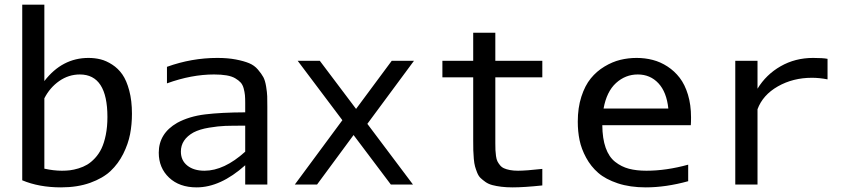

<svg xmlns="http://www.w3.org/2000/svg" viewBox="-20 -790 3638 822"><path d="M544.9 -303.2Q544.9 -257.3 536.9 -215.6Q528.8 -173.8 507.6 -131.3Q486.3 -88.9 453.4 -57.9Q420.4 -26.9 366 -7.3Q311.5 12.2 241.2 12.2Q147.5 12.2 75.2 -18.1V-770H169.9V-442.9Q246.1 -542 358.9 -542Q386.2 -542 410.6 -535.9Q435.1 -529.8 460.4 -513.4Q485.8 -497.1 503.9 -471.2Q522 -445.3 533.4 -402.1Q544.9 -358.9 544.9 -303.2ZM245.1 -59.1Q263.2 -59.1 279.5 -61Q295.9 -63 316.2 -69.1Q336.4 -75.2 353.3 -85.2Q370.1 -95.2 386.7 -113Q403.3 -130.9 414.6 -154.3Q425.8 -177.7 432.9 -212.4Q439.9 -247.1 439.9 -289.1Q439.9 -471.2 321.8 -471.2Q273.9 -471.2 233.6 -443.1Q193.4 -415 169.9 -369.1V-67.9Q210 -59.1 245.1 -59.1Z M910.6 -542Q955.1 -542 989.5 -535.4Q1023.9 -528.8 1046.4 -519.5Q1068.8 -510.3 1084.2 -492.2Q1099.6 -474.1 1107.4 -459.7Q1115.2 -445.3 1119.4 -419.4Q1123.5 -393.6 1124 -377.9Q1124.5 -362.3 1124.5 -333V0H1029.8V-82.5Q923.8 12.2 821.8 12.2Q748 12.2 703.9 -29.5Q659.7 -71.3 659.7 -136.2Q659.7 -218.8 738.8 -264.2Q790 -292 858.4 -300.3Q926.8 -308.6 1029.8 -309.1V-349.1Q1029.8 -369.6 1028.6 -382.8Q1027.3 -396 1023.2 -411.6Q1019 -427.2 1010.3 -436.8Q1001.5 -446.3 987.1 -454.8Q972.7 -463.4 950 -467.3Q927.2 -471.2 896.5 -471.2Q799.8 -471.2 694.8 -433.1V-503.9Q800.3 -542 910.6 -542ZM1029.8 -140.6V-252H1027.8Q973.1 -252 944.1 -251Q915 -250 875 -243.4Q835 -236.8 808.6 -223.1Q754.4 -192.9 754.4 -141.1Q754.4 -103 782 -81.1Q809.6 -59.1 855.5 -59.1Q939.5 -59.1 1029.8 -140.6Z M1748 0H1653.3L1493.7 -211.9L1337.4 0H1242.2L1445.8 -275.4L1254.4 -529.8H1349.1L1504.4 -323.7L1657.2 -529.8H1752.4L1552.7 -259.8Z M2100.6 -176.8Q2100.6 -158.7 2101.1 -147.5Q2101.6 -136.2 2103.5 -122.1Q2105.5 -107.9 2109.4 -99.9Q2113.3 -91.8 2120.4 -83Q2127.4 -74.2 2137.7 -69.6Q2147.9 -64.9 2163.1 -62Q2178.2 -59.1 2197.8 -59.1Q2231.4 -59.1 2301.8 -66.9V3.9Q2223.6 12.2 2174.8 12.2Q2147.9 12.2 2126.2 9.5Q2104.5 6.8 2087.9 2.4Q2071.3 -2 2058.8 -10.7Q2046.4 -19.5 2037.6 -27.8Q2028.8 -36.1 2022.9 -50.8Q2017.1 -65.4 2013.7 -77.6Q2010.3 -89.8 2008.5 -110.1Q2006.8 -130.4 2006.3 -146.5Q2005.9 -162.6 2005.9 -188V-459H1874V-529.8H2005.9V-649.9H2100.6V-529.8H2301.8V-459H2100.6Z M2564 -325.2H2841.3Q2834 -396 2798.8 -433.6Q2763.7 -471.2 2710.4 -471.2Q2657.7 -471.2 2617.4 -434.6Q2577.1 -397.9 2564 -325.2ZM2744.6 12.2Q2677.2 12.2 2625 -5.1Q2572.8 -22.5 2541.3 -49.8Q2509.8 -77.1 2489.3 -115Q2468.8 -152.8 2461.2 -190.2Q2453.6 -227.5 2453.6 -269Q2453.6 -328.6 2469 -376.2Q2484.4 -423.8 2509.3 -454.3Q2534.2 -484.9 2567.9 -505.1Q2601.6 -525.4 2635.5 -533.7Q2669.4 -542 2705.6 -542Q2741.7 -542 2774.7 -533.4Q2807.6 -524.9 2837.6 -505.4Q2867.7 -485.8 2889.9 -457Q2912.1 -428.2 2925.3 -384.8Q2938.5 -341.3 2938.5 -287.6Q2938.5 -265.6 2937.5 -253.9H2558.6Q2559.1 -196.8 2573 -157.5Q2586.9 -118.2 2613.5 -97.2Q2640.1 -76.2 2672.4 -67.6Q2704.6 -59.1 2747.6 -59.1Q2832.5 -59.1 2926.3 -85V-14.2Q2830.6 12.2 2744.6 12.2Z M3522.9 -450.2Q3488.3 -457 3456.1 -457Q3375 -457 3310.3 -420.2Q3245.6 -383.3 3223.1 -322.3V0H3127.9V-529.8H3223.1V-410.2Q3259.8 -470.7 3322 -506.3Q3384.3 -542 3460.9 -542Q3503.9 -542 3522.9 -538.1Z"/></svg>

Font: Aurulent Sans Mono
Style: Regular
Weight: 400
Monospace: yes
Version: Version 2007.05.04